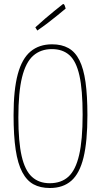

<svg xmlns="http://www.w3.org/2000/svg" viewBox="-20 -932 506 962"><path d="M230 10Q182 10 148 -8.5Q114 -27 91.5 -69.5Q69 -112 58.5 -182Q48 -252 48 -355Q48 -482 69 -560Q90 -638 133 -674Q176 -710 241 -710Q289 -710 323 -691Q357 -672 378 -630Q399 -588 408.5 -520.5Q418 -453 418 -355Q418 -223 398.5 -143Q379 -63 337.5 -26.5Q296 10 230 10ZM229 -14Q287 -14 323 -47Q359 -80 376.5 -155.5Q394 -231 394 -358Q394 -482 378 -553.5Q362 -625 328 -655.5Q294 -686 240 -686Q184 -686 146.5 -653Q109 -620 90.5 -545Q72 -470 72 -343Q72 -222 88.5 -150Q105 -78 140 -46Q175 -14 229 -14ZM167 -779Q167 -779 164.5 -783Q162 -787 159.5 -791Q157 -795 157 -795Q182 -818 206.5 -839Q231 -860 251.5 -876.5Q272 -893 284 -902.5Q296 -912 296 -912Q302 -912 305.5 -900.5Q309 -889 309 -889Q309 -889 297.5 -879.5Q286 -870 266.5 -854Q247 -838 221.5 -818.5Q196 -799 167 -779Z"/></svg>

Font: Yanone Kaffeesatz ExtraLight
Style: Regular
Weight: 200
Designer: Yanone (Cyrillic: Daniel Pouzeot, Huerta Tipografica, and Cyreal)
Foundry: Yanone
Version: Version 2.003